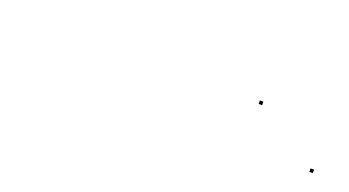

<svg xmlns="http://www.w3.org/2000/svg" viewBox="-24 -538 473 260"><g transform="rotate(20 212.0 -408.0)"><path d="M323 -437V-442H328V-437ZM419 -374V-379H424V-374Z"/></g></svg>

Font: FRB American Cursive Just Beginnings
Style: Italic
Weight: 400
Italic angle: -25°
Version: Version 2.0;Modular Font Editor K font №1